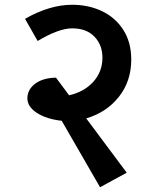

<svg xmlns="http://www.w3.org/2000/svg" viewBox="-20 -698 671 806"><path d="M342 -201 512 27 400 88 239 -191Q175 -198 135 -224Q95 -250 95 -285Q95 -322 127.5 -346.5Q160 -371 215 -372L270 -298Q333 -312 371.5 -354.5Q410 -397 410 -456Q410 -509 376.5 -544Q343 -579 283 -579Q227 -579 138 -526L85 -619Q189 -678 283 -678Q352 -678 408.5 -651Q465 -624 498 -572Q531 -520 531 -448Q531 -357 479 -291.5Q427 -226 342 -201Z"/></svg>

Font: MartelSansBold
Style: Bold
Weight: 700
Designer: Dan Reynolds and Mathieu Réguer
Foundry: Dan Reynolds and Mathieu Réguer
Version: Version 1.002; ttfautohint (v1.1) -l 5 -r 5 -G 72 -x 0 -D la